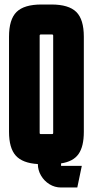

<svg xmlns="http://www.w3.org/2000/svg" viewBox="-20 -724 412 852"><path d="M343 12 323 108H251Q223 108 199.5 93.5Q176 79 162 55Q148 31 148 4Q80 0 50 -33.5Q20 -67 20 -139V-561Q20 -638 53.5 -671Q87 -704 164 -704H208Q285 -704 318.5 -671Q352 -638 352 -561V-139Q352 -74 328.5 -40.5Q305 -7 251 1V12ZM161 -571Q156 -571 156 -566V-134Q156 -129 161 -129H211Q216 -129 216 -134V-566Q216 -571 211 -571Z"/></svg>

Font: Karantina
Style: Bold
Weight: 700
Designer: Rony Koch
Foundry: Rony Koch
Version: Version 1.000; ttfautohint (v1.8.3)